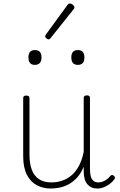

<svg xmlns="http://www.w3.org/2000/svg" viewBox="-20 -1062 686 1101"><path d="M270 19Q227 19 191 0Q155 -19 134 -60Q113 -101 113 -166V-499Q113 -507 117 -510.5Q121 -514 130 -514Q140 -514 144.5 -510.5Q149 -507 149 -499V-174Q149 -125 162 -89.5Q175 -54 203 -35Q231 -16 275 -16Q305 -16 333.5 -25Q362 -34 387 -54Q412 -74 431 -108Q450 -142 460 -191V-500Q460 -508 464.5 -511.5Q469 -515 479 -515Q488 -515 492 -511.5Q496 -508 496 -500V-91Q496 -68 500.5 -51Q505 -34 516 -25Q527 -16 544 -16Q555 -16 566 -19.5Q577 -23 588.5 -30.5Q600 -38 611 -51Q616 -58 621.5 -58.5Q627 -59 633 -54Q638 -50 639 -44.5Q640 -39 636 -34Q625 -19 609 -7Q593 5 575 12Q557 19 538 19Q520 19 506 13Q492 7 481.5 -5Q471 -17 465.5 -35.5Q460 -54 460 -79V-106Q444 -67 421 -42.5Q398 -18 372.5 -4.5Q347 9 320.5 14Q294 19 270 19ZM180 -690Q161 -690 152 -701Q143 -712 143 -733Q143 -754 152.5 -764.5Q162 -775 180 -775Q199 -775 208.5 -764.5Q218 -754 218 -733Q218 -711 208 -700.5Q198 -690 180 -690ZM427 -690Q407 -690 398 -701Q389 -712 389 -733Q389 -754 398.5 -764.5Q408 -775 426 -775Q445 -775 454.5 -764.5Q464 -754 464 -733Q464 -711 454.5 -700.5Q445 -690 427 -690ZM258 -836Q253 -836 246 -842Q239 -848 239 -854Q239 -856 240.5 -858.5Q242 -861 243 -864L368 -1035Q371 -1039 374 -1040.5Q377 -1042 381 -1042Q386 -1042 392 -1038.5Q398 -1035 402.5 -1030Q407 -1025 407 -1020Q407 -1017 406 -1015Q405 -1013 403 -1010L269 -842Q265 -836 258 -836Z"/></svg>

Font: Playwrite BE WAL Thin
Style: Regular
Weight: 250
Version: Version 1.002